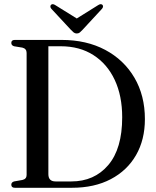

<svg xmlns="http://www.w3.org/2000/svg" viewBox="-20 -889 738 909"><path d="M33.5 -14.5Q33.5 -26 46.5 -30L86 -37Q106 -41.5 106 -60.5V-638.5Q106 -658.5 86 -663.5L46.5 -670Q33.5 -674 33.5 -686Q33.5 -700 50.5 -700H271.5Q389.5 -700 478.2 -652.8Q567 -605.5 616.5 -521Q666 -436.5 666 -325Q666 -227.5 624 -154.5Q582 -81.5 504.5 -40.8Q427 0 320.5 0H50.5Q33.5 0 33.5 -14.5ZM317.5 -30Q426.5 -30 492.5 -107.5Q558.5 -185 558.5 -333.5Q558.5 -435.5 523 -511Q487.5 -586.5 422.2 -628.2Q357 -670 267.5 -670H209V-64.5Q209 -30 243 -30ZM371 -748Q363.5 -740 357.8 -735.2Q352 -730.5 343.5 -730.5Q335 -730.5 329 -735.2Q323 -740 315.5 -748L223 -847.5Q218 -853.5 218.5 -858.8Q219 -864 222 -866.5Q229.5 -873 243 -864L343.5 -801.5L443.5 -864Q457 -873 464.5 -866.5Q467.5 -864 467.8 -858.8Q468 -853.5 463 -847.5Z"/></svg>

Font: Fraunces 144pt S050
Style: Regular
Weight: 400
Version: Version 1.000; ttfautohint (v1.8.3)